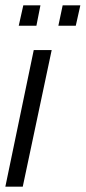

<svg xmlns="http://www.w3.org/2000/svg" viewBox="-24 -697 320 717"><path d="M-4 0 102 -510H169L61 0ZM194 -601 210 -677H276L259 -601ZM46 -601 63 -677H127L112 -601Z"/></svg>

Font: Saira UltraCondensed Medium
Style: Italic
Weight: 500
Width: 1
Italic angle: -12°
Designer: Hector Gatti with collaboration of the Omnibus-Type team
Foundry: Omnibus-Type
Version: Version 1.101